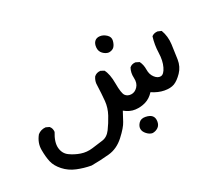

<svg xmlns="http://www.w3.org/2000/svg" viewBox="-99 -324 857 775"><g transform="rotate(-30 329.5 64.0)"><path d="M418 287.1Q405.3 285.2 394 272.9Q382.8 260.7 382.8 248Q382.8 235.4 394 223.6Q405.3 211.9 424.8 215.8Q444.3 219.7 452.1 229.5Q460 239.3 457.5 255.4Q455.1 271.5 443.8 279.3Q432.6 287.1 418 287.1ZM138.7 277.3Q106.4 271.5 76.7 259.3Q46.9 247.1 26.4 224.1Q5.9 201.2 0.5 177.7Q-4.9 154.3 -4.9 121.6Q-4.9 88.9 17.6 61.5Q33.2 48.8 54.7 50.8L69.3 57.6Q79.1 68.4 77.1 85Q54.7 121.1 57.1 148.4Q59.6 175.8 80.1 190.4Q100.6 205.1 125 213.4Q149.4 221.7 176.3 218.3Q203.1 214.8 226.1 211.9Q249 209 265.6 186.5Q282.2 164.1 297.4 136.2Q312.5 108.4 315.4 78.6Q318.4 48.8 320.3 0Q322.3 -14.6 331.1 -27.3Q342.8 -38.1 360.4 -36.1L375 -28.3Q387.7 -5.9 387.7 39.1Q387.7 84 396 95.7Q404.3 107.4 420.9 108.4Q437.5 109.4 451.2 95.2Q464.8 81.1 463.4 56.6Q461.9 32.2 472.7 12.7Q483.4 2.9 500 4.9L515.6 12.7Q524.4 30.3 523.9 52.7Q523.4 75.2 535.2 90.3Q546.9 105.5 561 105Q575.2 104.5 587.4 79.6Q599.6 54.7 600.6 18.6Q601.6 -17.6 612.3 -51.8Q623 -60.5 639.6 -58.6L655.3 -51.8Q667 -20.5 662.6 14.2Q658.2 48.8 653.3 80.1Q648.4 111.3 627.9 132.3Q607.4 153.3 589.4 160.2Q571.3 167 544.9 162.1Q518.6 157.2 492.2 139.6Q474.6 159.2 452.1 166Q429.7 172.9 405.3 169.9Q380.9 167 358.4 148.4Q347.7 168 336.9 188.5Q326.2 209 293 239.3Q259.8 269.5 220.2 273.4Q180.7 277.3 138.7 277.3ZM427.7 -83Q414.1 -85 402.8 -96.7Q391.6 -108.4 393.1 -125.5Q394.5 -142.6 403.8 -151.4Q413.1 -160.2 428.2 -158.2Q443.4 -156.2 456.1 -144Q468.8 -131.8 464.8 -116.2Q460.9 -100.6 452.6 -91.8Q444.3 -83 427.7 -83Z"/></g></svg>

Font: NaikaiFont
Style: Regular
Weight: 400
Version: Version 1.67